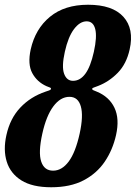

<svg xmlns="http://www.w3.org/2000/svg" viewBox="-23 -780 572 810"><path d="M106.5 -571.5Q126 -658.5 187.8 -709.2Q249.5 -760 348.5 -760Q451.5 -760 497.5 -709.2Q543.5 -658.5 524 -571.5Q510.5 -510.5 474 -473Q437.5 -435.5 391 -417.5Q380.5 -413 373.5 -411Q366.5 -409 366 -405.5Q365 -402 370.5 -399.5Q376 -397 385 -393.5Q437.5 -372 459.8 -325.5Q482 -279 466.5 -210Q452.5 -147.5 418.8 -97.8Q385 -48 329.2 -19Q273.5 10 193 10Q113.5 10 67.2 -19Q21 -48 5.5 -97.8Q-10 -147.5 4 -210Q19.5 -280.5 62.8 -326.2Q106 -372 169.5 -393.5Q177.5 -396.5 184.2 -398.5Q191 -400.5 192 -405Q192.5 -409.5 186.5 -411.2Q180.5 -413 173 -416.5Q133 -434.5 113 -471.8Q93 -509 106.5 -571.5ZM250.5 -561.5Q236.5 -498.5 247.5 -468.8Q258.5 -439 285 -439Q315 -439 337 -468.8Q359 -498.5 373 -561.5Q387 -624.5 378.8 -657.2Q370.5 -690 342.5 -690Q314 -690 289.2 -657.2Q264.5 -624.5 250.5 -561.5ZM155.5 -216Q138 -137 150.8 -98.5Q163.5 -60 201 -60Q238 -60 266.8 -98.5Q295.5 -137 313 -216Q329.5 -291 318 -331.2Q306.5 -371.5 270 -371.5Q232 -371.5 202 -331.2Q172 -291 155.5 -216Z"/></svg>

Font: Besley* Narrow
Style: Bold Italic
Weight: 700
Width: 4
Italic angle: -13°
Designer: Owen Earl
Foundry: indestructible type*
Version: Version 3.000; ttfautohint (v1.8.3)